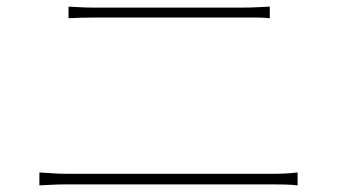

<svg xmlns="http://www.w3.org/2000/svg" viewBox="-20 -643 1040 580"><path d="M187 -623Q207 -622 225 -621Q243 -620 266 -620Q277 -620 310 -620Q343 -620 389 -620Q435 -620 485.5 -620Q536 -620 582.5 -620Q629 -620 663 -620Q697 -620 709 -620Q733 -620 754.5 -621Q776 -622 795 -623V-588Q776 -590 754 -590Q732 -590 709 -590Q698 -590 664 -590Q630 -590 583.5 -590Q537 -590 486 -590Q435 -590 389 -590Q343 -590 310 -590Q277 -590 266 -590Q243 -590 225 -589.5Q207 -589 187 -588ZM99 -122Q121 -121 139.5 -119.5Q158 -118 183 -118Q194 -118 230.5 -118Q267 -118 320 -118Q373 -118 434 -118Q495 -118 556 -118Q617 -118 669.5 -118Q722 -118 759 -118Q796 -118 807 -118Q827 -118 844 -119Q861 -120 879 -122V-83Q861 -85 843 -85.5Q825 -86 807 -86Q796 -86 759 -86Q722 -86 669.5 -86Q617 -86 556 -86Q495 -86 434 -86Q373 -86 320 -86Q267 -86 230.5 -86Q194 -86 183 -86Q158 -86 139.5 -85Q121 -84 99 -83Z"/></svg>

Font: Noto Sans SC Thin Thin
Style: Regular
Weight: 250
Version: Version 2.004-H2;hotconv 1.0.118;makeotfexe 2.5.65603